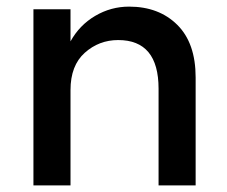

<svg xmlns="http://www.w3.org/2000/svg" viewBox="-20 -560 686 580"><path d="M193 -288V0H81V-532H193V-435Q220 -484 267.5 -512Q315 -540 370 -540Q460 -540 515.5 -485Q571 -430 571 -326V0H459V-292Q459 -439 337 -439Q279 -439 236 -400.5Q193 -362 193 -288Z"/></svg>

Font: Montreal
Style: Regular
Weight: 400
Designer: Julieta Ulanovsky, usr_local_share
Foundry: Julieta Ulanovsky, usr_local_share
Version: Version 2.001